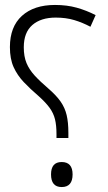

<svg xmlns="http://www.w3.org/2000/svg" viewBox="-20 -744 436 775"><path d="M208 -187V-203Q208 -238 202 -262.5Q196 -287 180.5 -308.5Q165 -330 136 -356Q102 -385 76 -412.5Q50 -440 35 -473Q20 -506 20 -554Q20 -636 68.5 -680Q117 -724 202 -724Q250 -724 289.5 -713Q329 -702 366 -683L345 -636Q313 -653 279.5 -663Q246 -673 205 -673Q145 -673 110.5 -643Q76 -613 76 -553Q76 -516 87 -489.5Q98 -463 120 -439Q142 -415 177 -385Q208 -358 225 -333.5Q242 -309 249 -279.5Q256 -250 256 -208V-187ZM229 11Q186 11 186 -40Q186 -90 229 -90Q273 -90 273 -40Q273 11 229 11Z"/></svg>

Font: Noto Sans Arabic SemCond Light
Style: Regular
Weight: 300
Width: 4
Designer: Monotype Design Team, Nadine Chahine, Nizar Qandah and Khaled Hosny
Foundry: Monotype Imaging Inc.
Version: Version 2.012; ttfautohint (v1.8.4.7-5d5b)